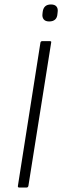

<svg xmlns="http://www.w3.org/2000/svg" viewBox="-20 -839 278 859"><path d="M66 0Q59 0 60 -7L161 -649Q163 -655 169 -655H202Q211 -655 209 -649L107 -7Q105 0 99 0ZM200 -743Q183 -743 175.5 -752.5Q168 -762 170 -777L171 -786Q173 -802 182 -810.5Q191 -819 208 -819Q225 -819 232.5 -810Q240 -801 238 -786L237 -777Q236 -760 226.5 -751.5Q217 -743 200 -743Z"/></svg>

Font: Sofia Sans Semi Condensed Light
Style: Italic
Weight: 300
Italic angle: -9°
Version: Version 4.100